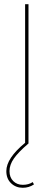

<svg xmlns="http://www.w3.org/2000/svg" viewBox="-20 -680 254 910"><path d="M135 183 141 194Q117 210 88 210Q55 210 32.5 188.5Q10 167 10 131Q10 70 99 -3V-660H115V0Q67 41 46 71Q25 101 25 131Q25 161 43 178.5Q61 196 88 196Q116 196 135 183Z"/></svg>

Font: Elaine Sans Thin
Style: Regular
Weight: 250
Designer: Wei Huang
Foundry: Wei Huang
Version: Version 2.001;December 24, 2019;FontCreator 12.0.0.2547 64-b